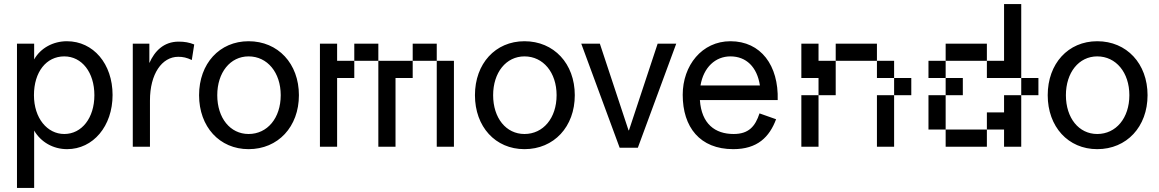

<svg xmlns="http://www.w3.org/2000/svg" viewBox="-20 -726 5734 950"><path d="M311 -522C244 -522 181 -489 149 -432V-510H64V204H149V-80C182 -23 243 12 312 12C441 12 537 -102 537 -256C537 -410 442 -522 311 -522ZM298 -63C214 -63 148 -141 148 -255C148 -370 209 -447 298 -447C385 -447 447 -368 447 -255C447 -143 385 -63 298 -63Z M864 -520C790 -520 745 -473 719 -414V-510H637V0H722V-229C722 -360 781 -445 862 -445C885 -445 904 -441 929 -429L941 -506C916 -516 893 -520 864 -520Z M1210 12C1356 12 1459 -99 1459 -255C1459 -411 1356 -522 1210 -522C1066 -522 965 -411 965 -255C965 -99 1066 12 1210 12ZM1210 -63C1119 -63 1055 -142 1055 -255C1055 -367 1119 -447 1210 -447C1303 -447 1369 -367 1369 -255C1369 -142 1303 -63 1210 -63Z M1563 -510V0H1648V-340H1733V-425H1648V-510ZM1733 -425H1852V-510H1733ZM2022 -425H2141V-510H2022ZM1852 -425V0H1937V-340H2022V-425ZM2141 -425V0H2226V-425Z M2575 12C2721 12 2824 -99 2824 -255C2824 -411 2721 -522 2575 -522C2431 -522 2330 -411 2330 -255C2330 -99 2431 12 2575 12ZM2575 -63C2484 -63 2420 -142 2420 -255C2420 -367 2484 -447 2575 -447C2668 -447 2734 -367 2734 -255C2734 -142 2668 -63 2575 -63Z M3136 5 3326 -510H3234L3092 -81H3090L2948 -510H2856L3046 5Z M3594 -522C3453 -522 3358 -402 3358 -257C3358 -97 3443 12 3608 12C3728 12 3787 -48 3820 -136L3738 -165C3717 -101 3685 -63 3610 -63C3518 -63 3451 -113 3443 -231H3828C3833 -402 3745 -522 3594 -522ZM3594 -447C3672 -447 3726 -395 3740 -303H3446C3461 -393 3520 -447 3594 -447Z M5033 -340V-706H4948V-425H4863V-340ZM3945 -510V-340H4030V-255H4115V-425H4030V-510ZM4115 -510V-425H4319V-510ZM4863 -510H4659V-425H4863ZM4319 -340H4404V-425H4319ZM4574 -340H4659V-425H4574ZM4489 -255V-340H4404V-255ZM4659 -340V-255H4744V-340ZM5033 -255H5118V-340H5033ZM3945 -255V0H4030V-255ZM4319 -255V0H4404V-255ZM4574 -255V-85H4659V-255ZM4863 -170V-85H4948V0H5033V-255H4948V-170ZM4659 0H4863V-85H4659Z M5409 12C5555 12 5658 -99 5658 -255C5658 -411 5555 -522 5409 -522C5265 -522 5164 -411 5164 -255C5164 -99 5265 12 5409 12ZM5409 -63C5318 -63 5254 -142 5254 -255C5254 -367 5318 -447 5409 -447C5502 -447 5568 -367 5568 -255C5568 -142 5502 -63 5409 -63Z"/></svg>

Font: Alpha Lyrae Medium
Style: Regular
Weight: 500
Designer: Nikolay Petroussenko, Plamen Motev
Foundry: Fontfabric LLC
Version: Version 1.000;hotconv 1.0.109;makeotfexe 2.5.65596